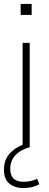

<svg xmlns="http://www.w3.org/2000/svg" viewBox="-37 -748 249 976"><path d="M80 208Q40 208 11.5 186Q-17 164 -17 114Q-17 89 -9.5 69Q-2 49 11 34Q24 19 41 7.5Q58 -4 78 -12V-530H114V0Q15 30 15 111Q15 142 31.5 159Q48 176 83 176Q120 176 152 161L163 189Q128 208 80 208ZM124 -672H68V-728H124Z"/></svg>

Font: Tanohe Sans ExtraLight
Style: Regular
Weight: 250
Designer: Village Type and Design LLC & Cristiano Sobral
Foundry: Cooper Hewitt Smithsonian Design Museum
Version: Version 1.00;May 30, 2020;FontCreator 12.0.0.2522 64-bit; tt